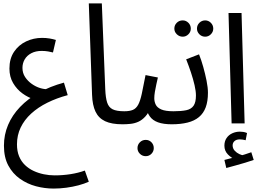

<svg xmlns="http://www.w3.org/2000/svg" viewBox="-20 -720 1513 1120"><path d="M293 380Q241 380 190 366.5Q139 353 96.5 323Q54 293 28.5 245.5Q3 198 3 130Q3 66 27 9Q51 -48 97 -96Q143 -144 207.5 -180Q272 -216 353 -238L375 -165Q311 -148 256.5 -121Q202 -94 162 -57.5Q122 -21 100.5 24Q79 69 79 122Q79 162 91.5 192Q104 222 126 243Q148 264 176 277Q204 290 235.5 296.5Q267 303 299 303Q346 303 391 296Q436 289 475 275L498 340Q472 352 438 361Q404 370 366.5 375Q329 380 293 380ZM178 -141Q144 -151 111 -175Q78 -199 56.5 -235.5Q35 -272 35 -320Q35 -378 62 -418Q89 -458 132.5 -478.5Q176 -499 225 -499Q249 -499 269.5 -495.5Q290 -492 306 -487L289 -414Q278 -417 260.5 -420Q243 -423 223 -423Q188 -423 162.5 -409.5Q137 -396 124 -373.5Q111 -351 111 -324Q111 -294 126.5 -270.5Q142 -247 165.5 -230.5Q189 -214 213.5 -206.5Q238 -199 257 -200Z M695 5Q631 5 593 -13Q555 -31 537 -69Q519 -107 517 -167L498 -700H574L594 -199Q596 -150 605 -122Q614 -94 637 -82.5Q660 -71 705 -71Q726 -71 735.5 -61.5Q745 -52 745 -35Q745 -19 733.5 -7Q722 5 695 5Z M830 191Q810 191 796 177Q782 163 782 144Q782 124 796 110Q810 96 830 96Q850 96 863.5 110Q877 124 877 144Q877 163 863.5 177Q850 191 830 191Z M695 5 705 -71Q736 -71 755 -79Q774 -87 786 -109Q798 -131 807 -172.5Q816 -214 829 -282L901 -268Q897 -250 892 -228Q887 -206 883.5 -184.5Q880 -163 880 -147Q880 -127 888.5 -109.5Q897 -92 921 -81.5Q945 -71 992 -71Q1013 -71 1022.5 -61.5Q1032 -52 1032 -35Q1032 -19 1020.5 -7Q1009 5 982 5Q933 5 901.5 -6.5Q870 -18 853.5 -41.5Q837 -65 831 -99L861 -97Q847 -61 827.5 -40Q808 -19 786.5 -9.5Q765 0 741.5 2.5Q718 5 695 5Z M1177 -506Q1157 -506 1143 -520Q1129 -534 1129 -553Q1129 -573 1143 -587Q1157 -601 1177 -601Q1196 -601 1210 -587Q1224 -573 1224 -553Q1224 -534 1210 -520Q1196 -506 1177 -506ZM1046 -506Q1026 -506 1011.5 -520Q997 -534 997 -553Q997 -573 1011 -587Q1025 -601 1046 -601Q1065 -601 1079 -587Q1093 -573 1093 -553Q1093 -534 1079 -520Q1065 -506 1046 -506Z M982 5 992 -71Q1037 -71 1066 -77Q1095 -83 1109 -103Q1123 -123 1123 -163Q1123 -188 1115 -223Q1107 -258 1094 -297Q1081 -336 1066 -374L1141 -403Q1154 -371 1165.5 -330Q1177 -289 1185 -249Q1193 -209 1193 -179Q1193 -129 1180 -94Q1167 -59 1140.5 -37Q1114 -15 1074 -5Q1034 5 982 5Z M1300 260 1289 213Q1311 207 1325.5 203.5Q1340 200 1358 196L1353 210Q1330 202 1309.5 181Q1289 160 1289 130Q1289 104 1301.5 85.5Q1314 67 1335 57.5Q1356 48 1379 48Q1388 48 1399 49.5Q1410 51 1421 56L1413 98Q1405 96 1396.5 94.5Q1388 93 1379 93Q1359 93 1348 103Q1337 113 1337 128Q1337 146 1349 159Q1361 172 1376.5 179Q1392 186 1401 186L1364 193Q1389 187 1409 180.5Q1429 174 1446 168L1460 213Q1439 220 1410.5 229Q1382 238 1353 245.5Q1324 253 1300 260Z M1331 0 1313 -644H1389L1407 0Z"/></svg>

Font: Noto Sans Arabic Condensed
Style: Regular
Weight: 400
Width: 3
Designer: Monotype Design Team, Nadine Chahine, Nizar Qandah and Khaled Hosny
Foundry: Monotype Imaging Inc.
Version: Version 2.012